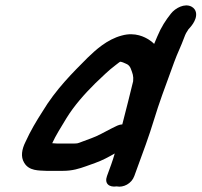

<svg xmlns="http://www.w3.org/2000/svg" viewBox="-20 -665 753 717"><path d="M407.3 -190.7 393.6 -183.9C363 -167.9 345.7 -157.8 321 -148.7L288.7 -136.7C269.1 -129.4 271.3 -129 252.3 -129H193.2C185.8 -129.4 179.2 -129.8 175 -130.2C188 -159 207.4 -189.2 228.1 -223.6C256.5 -269.8 294.6 -313.1 336.2 -354.3C363.3 -380.1 387.2 -403.6 409.2 -419.9C432.4 -437.2 425.2 -435.8 439.2 -432L454.7 -425.1C460 -422.2 465.4 -416.7 468.3 -408.9C475.2 -390.6 479.2 -381.6 477.2 -361.6C473.6 -344.1 445 -233.2 436.7 -200.4C428.6 -199.6 424.3 -199.4 407.3 -190.7ZM481.5 -7.5 524.1 -124.5C548.5 -191.4 562.6 -246.8 585.8 -310.5L630.6 -433.5C642.9 -467.4 655.8 -491.7 667.7 -524.5C673.1 -539.3 676.4 -544.7 683.7 -555.6C687.8 -560.2 716.4 -587.8 712.1 -617C710.6 -627.2 704.3 -635.4 695 -640.3C669.5 -653.6 634.8 -635.2 618.3 -614.1C599.1 -589.9 582.1 -564.3 567.2 -528.4C563.1 -518.5 560 -511.2 555.7 -501.1C550.7 -506.2 543.1 -512.5 535.9 -516.9C521.8 -525.6 485.5 -546.5 434.8 -532.3C379.1 -517.8 335.5 -476.7 307.5 -449.8C251.2 -393.3 188.5 -331.6 138.2 -247.8C115.8 -212.9 94 -176.7 75.1 -134.9C61.3 -107.3 56.7 -79.5 70.1 -57.6C88.1 -26.2 125.2 -28.4 153.4 -27C154.3 -27 154.3 -27 154.8 -27H215.1C250.7 -27 276.1 -35.3 301 -44.1L335 -56.3C363.2 -66.4 385.8 -78.9 408.5 -91.9C404.9 -79.2 400 -63.7 395.2 -50.5L379.5 -7.5C369.4 20.4 387.1 35.3 415.8 31.1C440.9 36.2 471.2 20.9 481.5 -7.5Z"/></svg>

Font: Take Off
Style: Hosehead
Weight: 400
Foundry: Cannot Into Space Fonts
Version: Version 0.89